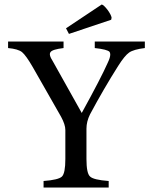

<svg xmlns="http://www.w3.org/2000/svg" viewBox="-20 -835 678 855"><path d="M477 -756 475 -747 287 -684 274 -709 433 -815Q442 -813 459 -791Q475 -769 477 -756ZM625 -650V-621Q575 -615 555 -601Q535 -587 506 -541Q442 -440 381 -326Q365 -294 365 -262V-127Q365 -63 381 -49Q396 -34 464 -29V0H174V-29Q241 -34 256 -49Q271 -64 271 -127V-256Q271 -280 252 -315L126 -536Q96 -588 78 -603Q60 -617 16 -621V-650H263V-621Q213 -615 205 -603Q202 -599 202 -594Q202 -583 213 -566Q214 -565 344 -332Q430 -488 460 -556Q471 -579 471 -592Q471 -599 468 -604Q458 -615 402 -621V-650Z"/></svg>

Font: Ponomar
Style: Regular
Weight: 400
Version: Version 1.301; ttfautohint (v1.8.4.7-5d5b)